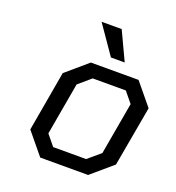

<svg xmlns="http://www.w3.org/2000/svg" viewBox="-132 -835 864 942"><g transform="rotate(20 300.0 -364.5)"><path d="M341 -580 238 -729H343L413 -580ZM433 0H183L90 -113L145 -427L257 -523H506L600 -409L544 -95ZM225 -70H397L462 -125L510 -398L465 -453H292L228 -398L180 -125Z"/></g></svg>

Font: Tomorrow
Style: Italic
Weight: 400
Italic angle: -10°
Designer: Tony de Marco, Monica Rizzolli
Foundry: Just in Type
Version: Version 2.002